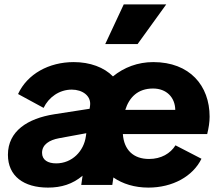

<svg xmlns="http://www.w3.org/2000/svg" viewBox="-20 -840 1002 872"><path d="M198 12C259 12 310 -4 355 -42L349 0H490L495 -34C537 -5 591 12 654 12C764 12 856 -39 895 -119L777 -180C754 -143 712 -118 657 -118C586 -118 543 -159 538 -231H921C928 -260 932 -285 932 -310C932 -451 842 -558 676 -558C606 -558 543 -534 493 -493C453 -534 389 -558 315 -558C202 -558 104 -504 62 -413L178 -350C201 -398 249 -433 306 -433C354 -433 395 -405 389 -360L387 -346L226 -321C106 -302 16 -245 16 -137C16 -40 88 12 198 12ZM171 -146C171 -184 205 -204 247 -212L372 -235L370 -221C361 -154 308 -98 235 -98C198 -98 171 -113 171 -146ZM458 -640H605L735 -820H542ZM549 -341C567 -398 606 -438 675 -438C736 -438 775 -398 776 -341Z"/></svg>

Font: Mluvka ExtraBold
Style: Italic
Weight: 800
Italic angle: -8°
Designer: Modified by Jiří Krblich, Original typeface by Gumpita Rahayu
Foundry: Gumpita Rahayu & Jiří Krblich
Version: Version 2.000;Glyphs 3.1.1 (3134)